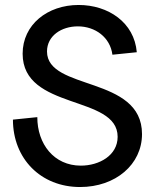

<svg xmlns="http://www.w3.org/2000/svg" viewBox="-20 -736 632 772"><path d="M302 16C445 16 551 -75 551 -197C551 -433 169 -370 169 -529C169 -592 227 -630 293 -630C363 -630 423 -586 432 -516L530 -526C520 -646 415 -716 296 -716C171 -716 71 -637 71 -520C71 -291 453 -356 453 -186C453 -111 379 -70 305 -70C197 -70 130 -157 130 -265L32 -255C32 -98 144 16 302 16Z"/></svg>

Font: Uncut Sans Medium
Style: Regular
Weight: 500
Designer: Kasper Nordkvist
Foundry: UNCUT.wtf
Version: Version 1.304;Glyphs 3.2 (3246)